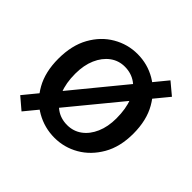

<svg xmlns="http://www.w3.org/2000/svg" viewBox="-144 -661 834 834"><g transform="rotate(45 273.0 -244.5)"><path d="M274 12Q213 12 160 -18Q107 -48 75 -105Q43 -162 43 -243Q43 -325 75 -382.5Q107 -440 159.5 -470.5Q212 -501 272 -501Q334 -501 386 -470.5Q438 -440 471 -382.5Q504 -325 504 -243Q504 -162 471 -105Q438 -48 386 -18Q334 12 274 12ZM274 -66Q312 -66 341.5 -87.5Q371 -109 388 -148Q405 -187 405 -238Q405 -297 388.5 -338.5Q372 -380 342 -401.5Q312 -423 272 -423Q234 -423 204.5 -401Q175 -379 158 -340Q141 -301 141 -249Q141 -191 158 -150Q175 -109 204.5 -87.5Q234 -66 274 -66ZM92 32 38 -14 454 -521 509 -475Z"/></g></svg>

Font: Source Sans 3 Medium
Style: Regular
Weight: 500
Designer: Paul D. Hunt
Foundry: Adobe
Version: Version 3.052;hotconv 1.1.0;makeotfexe 2.6.0